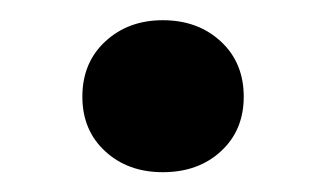

<svg xmlns="http://www.w3.org/2000/svg" viewBox="-20 -165 331 190"><path d="M61.5 -69.3Q61.5 -103 84.2 -124Q106.9 -145 141.1 -145Q175.8 -145 198.5 -124Q221.2 -103 221.2 -69.3Q221.2 -36.1 198.7 -15.4Q176.3 5.4 141.1 5.4Q106.4 5.4 84 -15.4Q61.5 -36.1 61.5 -69.3Z"/></svg>

Font: RobotoDraft
Style: Bold
Weight: 700
Version: Version 2.001150; 2014